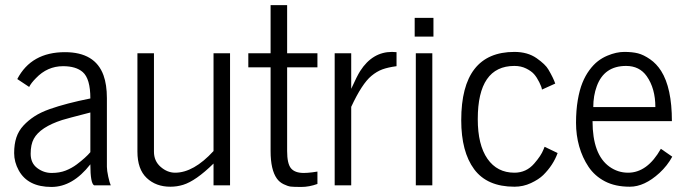

<svg xmlns="http://www.w3.org/2000/svg" viewBox="-20 -723 2682 749"><path d="M173.8 -297.4Q238.8 -320.3 332.5 -338.9Q332.5 -416 302.7 -441.9Q276.4 -464.8 226.1 -464.8Q164.6 -464.8 120.1 -418Q101.1 -398.9 93.8 -383.8L47.4 -414.6Q102.1 -519.5 233.4 -519.5Q351.1 -519.5 383.8 -429.2Q397 -392.6 397 -340.3V-72.3Q397 -58.1 402.3 -33.7Q407.7 -9.3 412.1 0H347.2Q332.5 -7.3 332.5 -82Q263.7 6.3 180.7 6.3Q88.9 6.3 53.2 -58.1Q35.2 -90.8 35.2 -125.7Q35.2 -160.6 43.9 -186.8Q52.7 -212.9 71.5 -233.2Q90.3 -253.4 114.3 -269Q138.2 -284.7 173.8 -297.4ZM111.8 -181.6Q99.6 -159.2 99.6 -123Q99.6 -86.9 125 -67.6Q150.4 -48.3 181.4 -48.3Q212.4 -48.3 236.1 -57.6Q259.8 -66.9 279.3 -81.5Q314.9 -108.4 332.5 -129.4V-284.2Q239.7 -260.3 222.7 -254.9Q136.7 -227.1 111.8 -181.6Z M516.1 -131.3V-515.1H580.6V-131.3Q580.6 -94.7 606.7 -72Q632.8 -49.3 663.1 -49.3Q735.4 -49.3 813 -133.8V-515.1H877.4V0H813V-85Q743.7 -17.1 694.3 -2Q670.4 5.4 644.5 5.4Q588.4 5.4 552.2 -28.8Q516.1 -63 516.1 -131.3Z M948.7 -460.4V-515.1H1035.6V-703.1H1100.1V-515.1H1218.3V-460.4H1100.1V-133.8Q1100.1 -84.5 1115.2 -66.4Q1130.4 -48.3 1165 -48.3Q1179.2 -48.3 1198.7 -50.8Q1218.3 -53.2 1218.3 -53.7V-5.4Q1186 6.3 1155.5 6.3Q1125 6.3 1113.8 4.9Q1102.5 3.4 1086.4 -4.4Q1070.3 -12.2 1060.1 -26.4Q1035.6 -60.5 1035.6 -133.8V-460.4Z M1285.6 0Q1285.6 0 1285.6 -515.1H1350.1V-376.5Q1373 -427.2 1385.3 -446.3Q1433.1 -520.5 1509.3 -520.5Q1515.1 -520.5 1526.9 -519.5V-464.8Q1493.7 -460.4 1471.7 -452.4Q1449.7 -444.3 1428.7 -426.8Q1392.1 -396.5 1350.1 -306.2V0Z M1597.7 -580.1V-653.3H1670.9V-580.1ZM1602.1 0V-515.1H1666.5V0Z M1779.3 -253.9Q1779.3 -520.5 1986.8 -520.5Q2038.1 -520.5 2073.2 -496.1Q2107.9 -471.7 2119.1 -452.1Q2138.7 -418.9 2146 -397L2094.2 -373.5Q2093.3 -383.3 2083.7 -402.3Q2074.2 -421.4 2063.5 -433.6Q2052.7 -445.8 2032.5 -455.8Q2012.2 -465.8 1986.8 -465.8Q1843.8 -465.8 1843.8 -258.3Q1843.8 -157.7 1881.6 -103.5Q1919.4 -49.3 1986.8 -49.3Q2033.2 -49.3 2064 -85Q2090.8 -115.7 2100.1 -139.6L2104.5 -150.4L2155.3 -126Q2138.2 -78.6 2099.1 -40Q2081.5 -22.9 2051.3 -8.8Q2021 5.4 1986.8 5.4Q1880.4 5.4 1829.8 -62.7Q1779.3 -130.9 1779.3 -253.9Z M2349.6 -505.9Q2384.3 -520.5 2415.5 -520.5Q2446.8 -520.5 2468.8 -514.9Q2490.7 -509.3 2515.9 -491.9Q2541 -474.6 2559.1 -446.3Q2601.1 -379.9 2601.1 -250.5H2291.5Q2291.5 -120.1 2357.4 -72.8Q2390.1 -49.3 2430.2 -49.3Q2505.4 -49.3 2558.1 -142.6L2602.5 -111.8Q2583.5 -76.7 2552.7 -48.3Q2494.1 5.4 2437 5.4Q2379.9 5.4 2339.8 -15.6Q2299.8 -36.6 2275.9 -72.3Q2252 -107.9 2239.5 -151.9Q2227.1 -195.8 2227.1 -244.1Q2227.1 -292.5 2233.9 -332.3Q2240.7 -372.1 2252 -399.9Q2263.2 -427.7 2279.3 -449.5Q2295.4 -471.2 2312.5 -484.4Q2329.6 -497.6 2349.6 -505.9ZM2294.4 -305.2H2536.6Q2536.6 -377.9 2502.9 -425.8Q2474.6 -465.8 2422.4 -465.8Q2336.9 -465.8 2308.1 -386.7Q2294.4 -349.6 2294.4 -305.2Z"/></svg>

Font: News Cycle
Style: Regular
Weight: 500
Version: Version 0.5.2